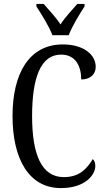

<svg xmlns="http://www.w3.org/2000/svg" viewBox="-20 -951 538 981"><path d="M248 -771H331C348 -816 387 -880 412 -918V-931H375C347 -898 313 -864 289 -826C265 -864 231 -898 203 -931H166V-918C191 -880 231 -816 248 -771ZM291 10C416 10 467 -58 467 -103C467 -118 462 -132 454 -138C424 -89 386 -46 306 -46C192 -46 144 -162 144 -358C144 -552 187 -672 292 -672C369 -672 395 -609 395 -545C440 -545 469 -570 469 -610C469 -671 408 -724 301 -724C131 -724 44 -579 44 -358C44 -137 129 10 291 10Z"/></svg>

Font: Noto Serif Lao ExtCond
Style: Regular
Weight: 400
Width: 2
Designer: Monotype Design Team
Foundry: Monotype Imaging Inc.
Version: Version 2.004